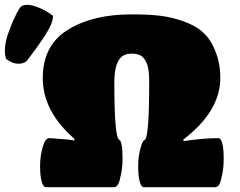

<svg xmlns="http://www.w3.org/2000/svg" viewBox="-32 -779 999 799"><path d="M276.9 -194.8 277.8 -201.2Q146 -315.4 146 -454.1Q146 -592.8 253.9 -657.2Q356.4 -719.2 516.1 -719.2Q588.9 -719.2 637 -713.1Q685.1 -707 732.9 -689.9Q787.1 -669.9 814 -643.1Q845.7 -614.3 865.2 -563.7Q884.8 -513.2 884.8 -454.1Q884.8 -316.4 731 -198.2L731.9 -191.9Q815.4 -204.1 876 -204.1Q898.9 -204.1 898.9 -117.2Q898.9 -74.2 889.2 -37.1Q881.8 0 862.8 0H565.9Q556.2 0 549.6 -22.9Q543 -45.9 543 -87.9Q543 -130.4 554.2 -168Q561.5 -193.4 569.8 -196.8Q588.9 -202.6 588.9 -437Q588.9 -486.3 581.1 -509.3Q573.2 -532.2 557.1 -545.9Q542 -555.2 519.3 -555.7Q496.6 -556.2 482.9 -548.8Q443.8 -527.8 443.8 -436Q443.8 -203.1 464.8 -196.8Q478 -190.9 478 -117.2Q478 -76.2 467.8 -37.1Q460.4 0 441.9 0H158.2Q148.4 0 141.6 -22.9Q134.8 -45.9 134.8 -87.9Q134.8 -130.4 146 -168Q156.2 -204.1 172.9 -204.1Q181.6 -204.1 212.9 -201.2Q240.2 -200.2 276.9 -194.8ZM50.8 -747.1Q65.4 -764.6 104 -755.9Q148.4 -743.7 188 -713.9Q191.4 -688 155.8 -631.8Q120.1 -577.6 78.1 -523.9Q65.4 -514.6 49.3 -513.9Q33.2 -513.2 19.3 -518.8Q5.4 -524.4 -6.8 -534.2Q-18.6 -569.8 -2 -627.9Q23.4 -703.6 50.8 -747.1Z"/></svg>

Font: GGS TheRock Black
Style: Regular
Weight: 900
Designer: Rodrigo Fuenzalida (2012); Goodgame Studios (2014)
Foundry: Rodrigo Fuenzalida,2012;  GGS,2014
Version: Version 1.002 | FøM Mod